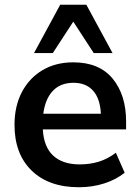

<svg xmlns="http://www.w3.org/2000/svg" viewBox="-20 -777 588 807"><path d="M312 10Q185 10 113 -60Q41 -130 41 -252Q41 -331 72 -390Q103 -449 158.5 -482Q214 -515 288 -515Q397 -515 453.5 -446.5Q510 -378 510 -266V-233H160Q164 -159 204 -122.5Q244 -86 315 -86Q358 -86 395.5 -97.5Q433 -109 467 -135L504 -51Q468 -22 418 -6Q368 10 312 10ZM289 -429Q234 -429 202 -395Q170 -361 162 -299H404Q401 -362 371.5 -395.5Q342 -429 289 -429ZM123 -554 233 -757H343L453 -554H374L288 -686L202 -554Z"/></svg>

Font: MulishBold
Style: Bold
Weight: 700
Designer: Vernon Adams
Foundry: Vernon Adams
Version: Version 3.602; ttfautohint (v1.8.3)